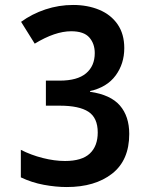

<svg xmlns="http://www.w3.org/2000/svg" viewBox="-20 -744 603 774"><path d="M249 10Q205 10 156.5 1Q108 -8 64 -29V-140Q105 -119 152.5 -107Q200 -95 242 -95Q310 -95 342 -125Q374 -155 374 -210Q374 -269 336.5 -293.5Q299 -318 221 -318H165V-419H221Q292 -419 327 -448.5Q362 -478 362 -530Q362 -568 340 -593Q318 -618 267 -618Q202 -618 120 -568L65 -656Q109 -688 163 -706Q217 -724 275 -724Q333 -724 380 -704.5Q427 -685 454 -646Q481 -607 481 -550Q481 -487 446 -439.5Q411 -392 343 -377V-374Q426 -362 463.5 -318.5Q501 -275 501 -204Q501 -98 432 -44Q363 10 249 10Z"/></svg>

Font: Noto Sans Mono SemiCondensed SemiBold
Style: Regular
Weight: 600
Width: 4
Designer: Monotype Design Team
Foundry: Monotype Imaging Inc.
Version: Version 2.014; ttfautohint (v1.8.4.7-5d5b)